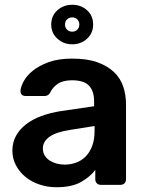

<svg xmlns="http://www.w3.org/2000/svg" viewBox="-20 -776 611 806"><path d="M283 -590Q247 -590 221 -613.5Q195 -637 195 -673Q195 -710 221 -733Q247 -756 283 -756Q320 -756 345.5 -733Q371 -710 371 -673Q371 -637 345.5 -613.5Q320 -590 283 -590ZM283 -643Q296 -643 304.5 -651.5Q313 -660 313 -673Q313 -686 304.5 -694.5Q296 -703 283 -703Q270 -703 261.5 -694.5Q253 -686 253 -673Q253 -660 261.5 -651.5Q270 -643 283 -643ZM217 10Q178 10 144 -2Q110 -14 85.5 -34.5Q61 -55 46.5 -83Q32 -111 32 -143Q32 -178 47 -205.5Q62 -233 89 -254Q116 -275 154 -289Q192 -303 238 -310L375 -330V-351Q375 -393 354 -416Q333 -439 282 -439Q245 -439 223 -424.5Q201 -410 190 -386Q182 -373 167 -373H88Q66 -373 66 -395Q67 -411 79 -434Q91 -457 117 -478.5Q143 -500 184 -515Q225 -530 283 -530Q346 -530 389 -514.5Q432 -499 459 -473Q486 -447 497.5 -412Q509 -377 509 -338V-24Q509 -13 502.5 -6.5Q496 0 485 0H404Q393 0 386.5 -6.5Q380 -13 380 -24V-63Q360 -35 321 -12.5Q282 10 217 10ZM251 -85Q277 -85 300 -93.5Q323 -102 340 -119.5Q357 -137 367 -163.5Q377 -190 377 -226V-247L276 -231Q216 -222 188 -202Q160 -182 160 -153Q160 -136 167.5 -123.5Q175 -111 188 -102.5Q201 -94 217 -89.5Q233 -85 251 -85Z"/></svg>

Font: Fz Rubik Med
Style: Regular
Weight: 500
Designer: Hubert and Fischer
Foundry: Hubert and Fischer
Version: Vit hóa bi FontZin.com